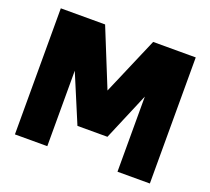

<svg xmlns="http://www.w3.org/2000/svg" viewBox="-125 -899 1161 1059"><g transform="rotate(20 456.0 -370.0)"><path d="M60 0V-740H320L457 -402L602 -740H852V0H662V-441L544 -162H368L250 -443V0Z"/></g></svg>

Font: Be Vietnam Pro Black
Style: Regular
Weight: 900
Designer: Lam Bao, Tony Le, Vietanh Nguyen
Foundry: Yellow Type Foundry
Version: Version 1.002; ttfautohint (v1.8.3)